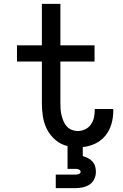

<svg xmlns="http://www.w3.org/2000/svg" viewBox="-20 -755 640 995"><path d="M269 220V150H369Q374 150 378.5 149.5Q383 149 387 147.5Q391 146 394.5 143Q398 140 398 135Q398 131 394.5 127.5Q391 124 387 122.5Q383 121 378.5 120.5Q374 120 369 120H330V2Q295 -6 267.5 -29.5Q240 -53 224 -84Q208 -115 202.5 -150Q197 -185 197 -220V-436H68V-520H197V-735H293V-520H470V-436H293V-220Q293 -204 294 -188.5Q295 -173 299 -157.5Q303 -142 309 -127Q315 -112 326 -100Q337 -88 352 -82Q367 -76 383 -76Q402 -76 420.5 -84.5Q439 -93 450.5 -109Q462 -125 466.5 -144.5Q471 -164 471 -184Q471 -185 471 -187Q471 -189 471 -190H566Q567 -187 567 -184.5Q567 -182 567 -179Q567 -146 557.5 -112.5Q548 -79 526.5 -52.5Q505 -26 474 -11Q443 4 409 7V54Q423 58 436 64.5Q449 71 459 82Q469 93 473 107Q477 121 477 135Q477 155 468.5 173Q460 191 444 201.5Q428 212 408.5 216Q389 220 369 220Z"/></svg>

Font: Zed Mono Medium Extended
Style: Regular
Weight: 500
Width: 7
Monospace: yes
Designer: Belleve Invis
Foundry: Belleve Invis
Version: Version 1.0.0; ttfautohint (v1.8.4)